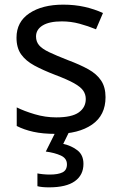

<svg xmlns="http://www.w3.org/2000/svg" viewBox="-20 -566 519 826"><path d="M434 -148Q434 -70 376 -30Q318 10 220 10Q164 10 123.5 1Q83 -8 52 -24V-104Q84 -88 129.5 -74.5Q175 -61 222 -61Q289 -61 319 -82.5Q349 -104 349 -140Q349 -160 338 -176Q327 -192 298.5 -208Q270 -224 217 -244Q165 -264 128 -284Q91 -304 71 -332Q51 -360 51 -404Q51 -472 106.5 -509Q162 -546 252 -546Q301 -546 343.5 -536.5Q386 -527 423 -510L393 -440Q359 -454 322 -464Q285 -474 246 -474Q192 -474 163.5 -456.5Q135 -439 135 -409Q135 -387 148 -371.5Q161 -356 191.5 -341.5Q222 -327 273 -307Q324 -288 360 -268Q396 -248 415 -219.5Q434 -191 434 -148ZM339 139Q339 187 302 213.5Q265 240 191 240Q159 240 141 235V180Q150 182 165 183.5Q180 185 194 185Q230 185 249 175.5Q268 166 268 141Q268 115 241.5 103Q215 91 177 86L220 0H278L252 53Q288 61 313.5 81Q339 101 339 139Z"/></svg>

Font: Noto Sans Syloti Nagri
Style: Regular
Weight: 400
Designer: Monotype Design Team
Foundry: Monotype Imaging Inc.
Version: Version 2.003; ttfautohint (v1.8.4.7-5d5b)